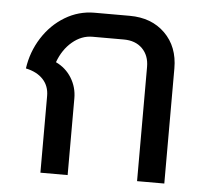

<svg xmlns="http://www.w3.org/2000/svg" viewBox="-45 -605 703 653"><g transform="rotate(5 306.5 -279.0)"><path d="M116 -262Q116 -296 95 -318.5Q74 -341 36 -349Q44 -406 74.5 -454Q105 -502 151.5 -530Q198 -558 252 -558H372Q447 -558 493 -512.5Q539 -467 539 -393V0H446V-390Q446 -429 422.5 -452.5Q399 -476 359 -476H252Q215 -476 183.5 -449.5Q152 -423 136 -379Q170 -363 189.5 -331.5Q209 -300 209 -262V0H116Z"/></g></svg>

Font: Bai Jamjuree Medium
Style: Regular
Weight: 500
Version: Version 1.000; ttfautohint (v1.6)